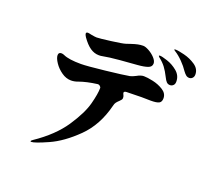

<svg xmlns="http://www.w3.org/2000/svg" viewBox="-138 -993 1277 1179"><g transform="rotate(20 500.0 -404.0)"><path d="M983 -719Q983 -705 974.5 -696Q966 -687 954 -687Q942 -687 933 -694Q924 -701 913 -716Q896 -742 869.5 -769Q843 -796 817 -812Q809 -817 809 -819Q809 -822 817 -822Q834 -822 874.5 -812Q915 -802 949 -779Q983 -756 983 -719ZM273 -705Q264 -719 264 -726Q264 -735 276 -735Q282 -735 298 -731Q325 -726 335 -726Q353 -726 426 -735.5Q499 -745 517 -751Q526 -754 548.5 -761.5Q571 -769 588 -772.5Q605 -776 622 -776Q637 -776 660.5 -763Q684 -750 701.5 -731Q719 -712 719 -695Q719 -673 694.5 -664.5Q670 -656 629 -653Q585 -650 516 -644Q447 -638 407 -630Q400 -628 385 -628Q355 -628 328 -646.5Q301 -665 273 -705ZM888 -638Q888 -622 879 -613.5Q870 -605 858 -605Q844 -605 835 -614.5Q826 -624 818 -641Q800 -677 783 -699.5Q766 -722 739 -743Q733 -749 733 -751Q733 -754 740 -754Q753 -754 789.5 -742Q826 -730 857 -704Q888 -678 888 -638ZM849 -515Q849 -491 833.5 -483Q818 -475 780 -475L720 -476Q696 -476 622 -474Q606 -473 606 -464Q606 -460 609 -454Q615 -444 615 -432Q615 -425 610.5 -419.5Q606 -414 600 -408Q590 -399 583 -390Q576 -381 573 -366Q539 -230 453 -145.5Q367 -61 283 -23.5Q199 14 177 14Q172 14 172 11Q172 7 182 0Q302 -81 364 -174Q426 -267 444 -335.5Q462 -404 462 -442V-443Q462 -447 455 -453.5Q448 -460 439 -459Q370 -450 323 -433Q300 -424 277 -424Q245 -424 215 -445Q185 -466 166 -494.5Q147 -523 147 -542Q147 -561 166 -561Q176 -561 186 -556Q221 -540 300 -540Q338 -540 455 -553Q572 -566 609 -573Q625 -577 644 -587Q670 -602 690 -602Q712 -602 749.5 -594Q787 -586 818 -566.5Q849 -547 849 -515Z"/></g></svg>

Font: Shippori Antique B1
Style: Regular
Weight: 400
Designer: FONTDASU
Foundry: FONTDASU / Google Inc. / but / Adobe
Version: Version 2.001